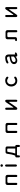

<svg xmlns="http://www.w3.org/2000/svg" viewBox="3682 -4426 879 8283"><g transform="rotate(-90 4121.5 -284.5)"><path d="M585 -407.2H415Q376 -406.2 375 -365.2V-27.3Q375 21.5 328.1 21.5Q283.2 21.5 283.2 -27.3V-407.2Q283.2 -440.4 306.2 -462.4Q329.1 -484.4 362.3 -484.4H637.7Q671.9 -484.4 694.8 -461.9Q717.8 -439.5 717.8 -407.2V-27.3Q717.8 21.5 670.9 21.5Q626 21.5 626 -27.3V-365.2Q625 -405.3 585 -407.2Z M1068.4 -649.4V-653.3Q1068.4 -673.8 1083.5 -689Q1098.6 -704.1 1119.1 -704.1H1125Q1145.5 -704.1 1160.6 -689Q1175.8 -673.8 1175.8 -653.3V-649.4Q1175.8 -628.9 1160.6 -613.8Q1145.5 -598.6 1125 -598.6H1119.1Q1098.6 -598.6 1083.5 -613.8Q1068.4 -628.9 1068.4 -649.4ZM1076.2 -39.1V-458Q1076.2 -476.6 1089.4 -490.2Q1102.5 -503.9 1121.1 -503.9Q1140.6 -503.9 1153.8 -490.7Q1167 -477.5 1167 -458V-39.1Q1167 -20.5 1153.3 -7.3Q1139.6 5.9 1121.1 5.9Q1102.5 5.9 1089.4 -7.3Q1076.2 -20.5 1076.2 -39.1Z M1629.9 -416Q1641.6 -484.4 1705.1 -484.4H1869.1Q1945.3 -483.4 1945.3 -411.1V-65.4Q2011.7 -65.4 2009.8 -4.9V89.8Q2009.8 134.8 1965.8 134.8Q1920.9 134.8 1920.9 89.8V39.1Q1920.9 8.8 1890.6 7.8H1592.8Q1562.5 8.8 1561.5 39.1V89.8Q1561.5 134.8 1517.6 134.8Q1472.7 134.8 1472.7 89.8V-4.9Q1470.7 -65.4 1533.2 -65.4H1548.8Q1611.3 -220.7 1629.9 -416ZM1826.2 -412.1H1735.4Q1713.9 -410.2 1703.1 -341.8Q1680.7 -174.8 1641.6 -65.4H1856.4V-381.8Q1855.5 -411.1 1826.2 -412.1Z M2828.1 -407.2H2658.2Q2619.1 -406.2 2618.2 -365.2V-27.3Q2618.2 21.5 2571.3 21.5Q2526.4 21.5 2526.4 -27.3V-407.2Q2526.4 -440.4 2549.3 -462.4Q2572.3 -484.4 2605.5 -484.4H2880.9Q2915 -484.4 2938 -461.9Q2960.9 -439.5 2960.9 -407.2V-27.3Q2960.9 21.5 2914.1 21.5Q2869.1 21.5 2869.1 -27.3V-365.2Q2868.2 -405.3 2828.1 -407.2Z M3859.4 -330.1Q3852.5 -330.1 3846.7 -320.3L3631.8 -9.8Q3611.3 21.5 3580.1 21.5Q3527.3 21.5 3527.3 -39.1V-450.2Q3527.3 -499 3572.3 -499Q3617.2 -499 3617.2 -450.2V-164.1Q3617.2 -147.5 3627 -147.5Q3633.8 -147.5 3640.6 -157.2L3854.5 -467.8Q3875 -499 3906.2 -499Q3959 -499 3959 -438.5V-27.3Q3959 21.5 3915 21.5Q3870.1 21.5 3870.1 -27.3V-312.5Q3870.1 -320.3 3867.2 -325.2Q3864.3 -330.1 3859.4 -330.1Z M4955.1 -407.2Q4955.1 -362.3 4915 -362.3Q4904.3 -362.3 4880.9 -379.9Q4830.1 -417 4775.4 -417Q4732.4 -417 4698.2 -395Q4664.1 -373 4644.5 -333Q4625 -293 4625 -239.3Q4625 -186.5 4645.5 -146Q4666 -105.5 4701.7 -83Q4737.3 -60.5 4780.3 -60.5Q4835.9 -60.5 4887.7 -99.6Q4904.3 -112.3 4917 -112.3Q4958 -112.3 4958 -68.4Q4958 -46.9 4933.6 -26.4Q4909.2 -5.9 4868.2 7.8Q4827.1 21.5 4779.3 21.5Q4707 21.5 4650.4 -12.2Q4593.8 -45.9 4562.5 -105.5Q4531.2 -165 4531.2 -238.3Q4531.2 -311.5 4564 -371.1Q4596.7 -430.7 4654.3 -464.8Q4711.9 -499 4784.2 -499Q4830.1 -499 4869.1 -485.4Q4908.2 -471.7 4931.6 -450.2Q4955.1 -428.7 4955.1 -407.2Z M5647.5 21.5Q5580.1 21.5 5538.6 -17.6Q5497.1 -56.6 5497.1 -116.2Q5497.1 -281.2 5824.2 -313.5V-336.9Q5824.2 -421.9 5748 -421.9Q5685.5 -421.9 5586.9 -369.1Q5569.3 -360.4 5558.6 -360.4Q5524.4 -360.4 5524.4 -401.4Q5524.4 -431.6 5562.5 -450.2Q5657.2 -499 5767.6 -499Q5912.1 -499 5913.1 -346.7V-96.7Q5913.1 -67.4 5923.8 -67.4Q5927.7 -67.4 5943.4 -75.2Q5958 -84 5966.8 -84Q5999 -84 5999 -48.8Q5999 -31.2 5981.9 -15.1Q5964.8 1 5936.5 11.2Q5908.2 21.5 5877 21.5Q5824.2 21.5 5824.2 -24.4V-52.7Q5738.3 21.5 5647.5 21.5ZM5586.9 -121.1Q5586.9 -51.8 5662.1 -51.8Q5742.2 -51.8 5817.4 -127Q5824.2 -130.9 5824.2 -132.8V-244.1Q5586.9 -225.6 5586.9 -121.1Z M6830.1 -408.2H6703.1Q6663.1 -406.2 6662.1 -366.2V-68.4Q6662.1 7.8 6578.1 7.8H6529.3Q6489.3 7.8 6489.3 -31.2Q6489.3 -69.3 6528.3 -69.3H6544.9Q6570.3 -71.3 6570.3 -92.8V-407.2Q6570.3 -442.4 6595.7 -464.8Q6621.1 -484.4 6651.4 -484.4H6882.8Q6916 -484.4 6939.5 -461.4Q6962.9 -438.5 6962.9 -407.2V-27.3Q6962.9 21.5 6916 21.5Q6871.1 21.5 6871.1 -27.3V-366.2Q6870.1 -406.2 6830.1 -408.2Z M7859.4 -330.1Q7852.5 -330.1 7846.7 -320.3L7631.8 -9.8Q7611.3 21.5 7580.1 21.5Q7527.3 21.5 7527.3 -39.1V-450.2Q7527.3 -499 7572.3 -499Q7617.2 -499 7617.2 -450.2V-164.1Q7617.2 -147.5 7627 -147.5Q7633.8 -147.5 7640.6 -157.2L7854.5 -467.8Q7875 -499 7906.2 -499Q7959 -499 7959 -438.5V-27.3Q7959 21.5 7915 21.5Q7870.1 21.5 7870.1 -27.3V-312.5Q7870.1 -320.3 7867.2 -325.2Q7864.3 -330.1 7859.4 -330.1Z"/></g></svg>

Font: KTXP_ComRound
Style: Medium
Weight: 500
Version: Version 1.01;May 16, 2022;FontCreator 13.0.0.2683 64-bit